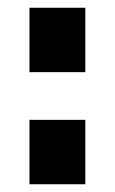

<svg xmlns="http://www.w3.org/2000/svg" viewBox="-20 -475 296 495"><path d="M56 -455H200V-289H56ZM56 -166H200V0H56Z"/></svg>

Font: Cairo
Style: Bold
Weight: 700
Designer: Mohamed Gaber
Foundry: Kief Type Foundry
Version: Version 2.100